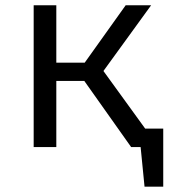

<svg xmlns="http://www.w3.org/2000/svg" viewBox="-20 -560 655 731"><path d="M373.8 -289.7 532.8 -70.3H601.5V150.8H530.3L515.4 0H479V-0.5L301 -251.8H194.4V0H108.2V-540H194.4V-321.5H302.6L458.5 -540H555.4Z"/></svg>

Font: Fira Code
Style: Regular
Weight: 400
Designer: Carrois Corporate, Edenspiekermann AG, Nikita Prokopov
Foundry: Carrois Corporate, Edenspiekermann AG, Nikita Prokopov
Version: Version 5.002